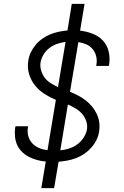

<svg xmlns="http://www.w3.org/2000/svg" viewBox="-20 -863 640 990"><path d="M193 107 216 -30Q193 -32 171 -38Q149 -44 129.5 -54Q110 -64 94 -79.5Q78 -95 69 -114.5Q60 -134 57.5 -157Q55 -180 58 -203L60 -212H125L124 -206Q120 -183 126 -161Q132 -139 147 -123.5Q162 -108 182.5 -99.5Q203 -91 225 -89L268 -348Q237 -361 209 -379Q181 -397 160.5 -422.5Q140 -448 130 -481Q120 -514 126 -550Q129 -572 139 -593Q149 -614 164 -632Q179 -650 199 -664Q219 -678 240.5 -686.5Q262 -695 284 -699.5Q306 -704 328 -706L350 -843H416L393 -705Q427 -701 458 -689Q489 -677 510.5 -654Q532 -631 540 -598.5Q548 -566 543 -532L541 -523H476L477 -529Q481 -551 476 -572.5Q471 -594 457.5 -610Q444 -626 424.5 -634.5Q405 -643 384 -646L341 -390Q362 -381 382.5 -370.5Q403 -360 421 -346Q439 -332 453.5 -315Q468 -298 478 -277.5Q488 -257 491.5 -233.5Q495 -210 491 -185Q488 -163 477.5 -141.5Q467 -120 450.5 -101.5Q434 -83 414 -69.5Q394 -56 371.5 -47.5Q349 -39 326.5 -35Q304 -31 282 -29L259 107ZM279 -414 318 -647Q296 -644 275 -637Q254 -630 235.5 -616Q217 -602 205 -582.5Q193 -563 189 -541Q186 -519 192.5 -498Q199 -477 211.5 -461Q224 -445 242 -434Q260 -423 279 -414ZM291 -88Q314 -90 336 -97Q358 -104 377 -117.5Q396 -131 410 -151.5Q424 -172 428 -194Q432 -217 424.5 -239Q417 -261 402.5 -277Q388 -293 369.5 -304Q351 -315 330 -324Z"/></svg>

Font: Iosevka Aile Light Oblique
Style: Regular
Weight: 300
Italic angle: -9°
Designer: Belleve Invis
Foundry: Belleve Invis
Version: Version 31.1.0; ttfautohint (v1.8.4)